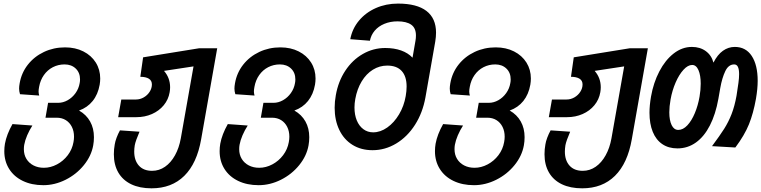

<svg xmlns="http://www.w3.org/2000/svg" viewBox="-20 -819 4242 1070"><path d="M4 23.5Q4 2.5 7.5 -18Q17 -70 49.5 -127.5L160.5 -119.5Q143.5 -93 131.5 -65Q119.5 -37 115 -12Q113 -0.5 113 12.5Q113 43 127.2 66.5Q141.5 90 166.8 103Q192 116 224.5 116Q262 116 297.5 97.2Q333 78.5 357.8 45.8Q382.5 13 389.5 -27Q392.5 -43 392.5 -57Q392.5 -88 380.5 -112Q368.5 -136 346.8 -149.5Q325 -163 296 -163H233.5L248 -246H304Q331.5 -246 357.2 -260.5Q383 -275 401 -300.2Q419 -325.5 424 -356Q426 -365.5 426 -376.5Q426 -414 402 -437Q378 -460 340 -460Q304.5 -460 274.5 -444.5Q244.5 -429 224.5 -400.5Q204.5 -372 198 -335Q195 -319.5 195 -309.5Q195 -299 198.5 -286.5L91.5 -294Q86.5 -310 86.5 -325.5Q86.5 -337.5 89.5 -354.5Q99.5 -413 135.2 -458.5Q171 -504 225 -529.5Q279 -555 342.5 -555Q400 -555 444.5 -532.5Q489 -510 513.8 -470.5Q538.5 -431 538.5 -381.5Q538.5 -365 535.5 -347Q526 -293 496.5 -256.2Q467 -219.5 420.5 -203Q461 -180 482.2 -142Q503.5 -104 503.5 -54.5Q503.5 -30.5 499.5 -9Q489 50 447.5 101.2Q406 152.5 345.5 182.8Q285 213 221.5 213Q156.5 213 107.2 189.2Q58 165.5 31 122.5Q4 79.5 4 23.5Z M614.5 40.5Q614.5 12.5 619.5 -14.5Q622 -31 629.8 -51.8Q637.5 -72.5 648.5 -92.5L757.5 -85Q735.5 -34 731 -9.5Q728 9.5 728 25.5Q728 75 754 104Q780 133 827.5 133Q867 133 899.8 110.2Q932.5 87.5 955.2 46.5Q978 5.5 987.5 -47.5L1058.5 -449L894 -424Q928 -385 928 -332.5Q928 -320 925.5 -305Q918.5 -264 892.5 -232.5Q866.5 -201 826.8 -183.5Q787 -166 739.5 -166H638.5L656 -264.5H738Q760.5 -264.5 781 -276.2Q801.5 -288 814 -307.5Q826.5 -327 826.5 -348.5Q826.5 -370 809.5 -380.5Q792.5 -391 762 -391L777.5 -499.5L1089.5 -550H1190.5L1101 -43Q1077.5 91.5 1007 161Q936.5 230.5 824.5 230.5Q758.5 230.5 711.2 207.8Q664 185 639.2 142.2Q614.5 99.5 614.5 40.5Z M1204 23.5Q1204 2.5 1207.5 -18Q1217 -70 1249.5 -127.5L1360.5 -119.5Q1343.5 -93 1331.5 -65Q1319.5 -37 1315 -12Q1313 -0.5 1313 12.5Q1313 43 1327.2 66.5Q1341.5 90 1366.8 103Q1392 116 1424.5 116Q1462 116 1497.5 97.2Q1533 78.5 1557.8 45.8Q1582.5 13 1589.5 -27Q1592.5 -43 1592.5 -57Q1592.5 -88 1580.5 -112Q1568.5 -136 1546.8 -149.5Q1525 -163 1496 -163H1433.5L1448 -246H1504Q1531.5 -246 1557.2 -260.5Q1583 -275 1601 -300.2Q1619 -325.5 1624 -356Q1626 -365.5 1626 -376.5Q1626 -414 1602 -437Q1578 -460 1540 -460Q1504.5 -460 1474.5 -444.5Q1444.5 -429 1424.5 -400.5Q1404.5 -372 1398 -335Q1395 -319.5 1395 -309.5Q1395 -299 1398.5 -286.5L1291.5 -294Q1286.5 -310 1286.5 -325.5Q1286.5 -337.5 1289.5 -354.5Q1299.5 -413 1335.2 -458.5Q1371 -504 1425 -529.5Q1479 -555 1542.5 -555Q1600 -555 1644.5 -532.5Q1689 -510 1713.8 -470.5Q1738.5 -431 1738.5 -381.5Q1738.5 -365 1735.5 -347Q1726 -293 1696.5 -256.2Q1667 -219.5 1620.5 -203Q1661 -180 1682.2 -142Q1703.5 -104 1703.5 -54.5Q1703.5 -30.5 1699.5 -9Q1689 50 1647.5 101.2Q1606 152.5 1545.5 182.8Q1485 213 1421.5 213Q1356.5 213 1307.2 189.2Q1258 165.5 1231 122.5Q1204 79.5 1204 23.5Z M1845 -218.5Q1845 -253 1851.5 -288.5Q1865 -365.5 1904.5 -425.2Q1944 -485 2002 -518.2Q2060 -551.5 2127 -551.5Q2176.5 -551.5 2215.2 -537.8Q2254 -524 2279 -497.5L2295.5 -592.5Q2298 -605.5 2298 -621Q2298 -663 2271.5 -681.5Q2245 -700 2195.5 -700Q2155 -700 2122 -686.2Q2089 -672.5 2068.2 -648Q2047.5 -623.5 2041.5 -592L1932 -600.5Q1943 -659 1980.5 -704Q2018 -749 2074.5 -774Q2131 -799 2198 -799Q2303 -799 2356.5 -758Q2410 -717 2410 -637Q2410 -613.5 2405.5 -586.5L2351 -276.5Q2335.5 -190.5 2293 -123.8Q2250.5 -57 2188.5 -19.5Q2126.5 18 2056 18Q1992 18 1944.2 -11.8Q1896.5 -41.5 1870.8 -95.2Q1845 -149 1845 -218.5ZM2241 -283.5Q2246 -311.5 2246 -337Q2246 -393.5 2218.5 -423.5Q2191 -453.5 2138 -453.5Q2095 -453.5 2058 -430.5Q2021 -407.5 1995.5 -365.2Q1970 -323 1960 -267.5Q1955.5 -243 1955.5 -220Q1955.5 -179.5 1968.2 -148.2Q1981 -117 2004.8 -99.2Q2028.5 -81.5 2059.5 -81.5Q2100 -81.5 2138.2 -108.5Q2176.5 -135.5 2204 -181.8Q2231.5 -228 2241 -283.5Z M2404 23.5Q2404 2.5 2407.5 -18Q2417 -70 2449.5 -127.5L2560.5 -119.5Q2543.5 -93 2531.5 -65Q2519.5 -37 2515 -12Q2513 -0.5 2513 12.5Q2513 43 2527.2 66.5Q2541.5 90 2566.8 103Q2592 116 2624.5 116Q2662 116 2697.5 97.2Q2733 78.5 2757.8 45.8Q2782.5 13 2789.5 -27Q2792.5 -43 2792.5 -57Q2792.5 -88 2780.5 -112Q2768.5 -136 2746.8 -149.5Q2725 -163 2696 -163H2633.5L2648 -246H2704Q2731.5 -246 2757.2 -260.5Q2783 -275 2801 -300.2Q2819 -325.5 2824 -356Q2826 -365.5 2826 -376.5Q2826 -414 2802 -437Q2778 -460 2740 -460Q2704.5 -460 2674.5 -444.5Q2644.5 -429 2624.5 -400.5Q2604.5 -372 2598 -335Q2595 -319.5 2595 -309.5Q2595 -299 2598.5 -286.5L2491.5 -294Q2486.5 -310 2486.5 -325.5Q2486.5 -337.5 2489.5 -354.5Q2499.5 -413 2535.2 -458.5Q2571 -504 2625 -529.5Q2679 -555 2742.5 -555Q2800 -555 2844.5 -532.5Q2889 -510 2913.8 -470.5Q2938.5 -431 2938.5 -381.5Q2938.5 -365 2935.5 -347Q2926 -293 2896.5 -256.2Q2867 -219.5 2820.5 -203Q2861 -180 2882.2 -142Q2903.5 -104 2903.5 -54.5Q2903.5 -30.5 2899.5 -9Q2889 50 2847.5 101.2Q2806 152.5 2745.5 182.8Q2685 213 2621.5 213Q2556.5 213 2507.2 189.2Q2458 165.5 2431 122.5Q2404 79.5 2404 23.5Z M3014.5 40.5Q3014.5 12.5 3019.5 -14.5Q3022 -31 3029.8 -51.8Q3037.5 -72.5 3048.5 -92.5L3157.5 -85Q3135.5 -34 3131 -9.5Q3128 9.5 3128 25.5Q3128 75 3154 104Q3180 133 3227.5 133Q3267 133 3299.8 110.2Q3332.5 87.5 3355.2 46.5Q3378 5.5 3387.5 -47.5L3458.5 -449L3294 -424Q3328 -385 3328 -332.5Q3328 -320 3325.5 -305Q3318.5 -264 3292.5 -232.5Q3266.5 -201 3226.8 -183.5Q3187 -166 3139.5 -166H3038.5L3056 -264.5H3138Q3160.5 -264.5 3181 -276.2Q3201.5 -288 3214 -307.5Q3226.5 -327 3226.5 -348.5Q3226.5 -370 3209.5 -380.5Q3192.5 -391 3162 -391L3177.5 -499.5L3489.5 -550H3590.5L3501 -43Q3477.5 91.5 3407 161Q3336.5 230.5 3224.5 230.5Q3158.5 230.5 3111.2 207.8Q3064 185 3039.2 142.2Q3014.5 99.5 3014.5 40.5Z M3599.5 -191Q3599.5 -231 3608 -280.5Q3621.5 -358 3654.5 -421.2Q3687.5 -484.5 3734.5 -521Q3781.5 -557.5 3836 -557.5Q3881.5 -557.5 3913.5 -534Q3945.5 -510.5 3956 -470Q3978.5 -514.5 4008.8 -536Q4039 -557.5 4075 -557.5Q4136.5 -557.5 4169.5 -507Q4202.5 -456.5 4202.5 -368.5Q4202.5 -325 4193 -269Q4178.5 -187.5 4153.8 -126.2Q4129 -65 4078 3L3948 -4.5Q3991.5 -63 4015.8 -101.2Q4040 -139.5 4057 -183.2Q4074 -227 4084.5 -285Q4091.5 -329 4095.2 -356.8Q4099 -384.5 4099 -406Q4099 -432 4092.5 -446Q4086 -460 4071.5 -460Q4040 -460 4022 -422.5Q4004 -385 3994 -328.5L3983.5 -268.5Q3968 -182 3936.2 -120Q3904.5 -58 3858.5 -25Q3812.5 8 3755.5 8Q3706 8 3671 -15.8Q3636 -39.5 3617.8 -84.2Q3599.5 -129 3599.5 -191ZM3878.5 -280.5Q3885 -317.5 3885 -352.5Q3885 -399.5 3872.5 -428.2Q3860 -457 3837.5 -457Q3813.5 -457 3789 -430.2Q3764.5 -403.5 3745.2 -359.2Q3726 -315 3717 -264.5Q3710 -225 3710 -193Q3710 -148.5 3723 -121.8Q3736 -95 3760 -95Q3786.5 -95 3810.5 -120.5Q3834.5 -146 3852.2 -188.5Q3870 -231 3878.5 -280.5Z"/></svg>

Font: JuliaMono SemiBold
Style: Italic
Weight: 600
Italic angle: -9°
Monospace: yes
Designer: cormullion
Foundry: corm
Version: Version 0.056; ttfautohint (v1.8.4)